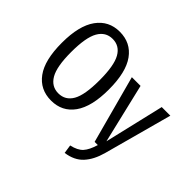

<svg xmlns="http://www.w3.org/2000/svg" viewBox="-205 -946 1404 1404"><g transform="rotate(45 496.5 -244.0)"><path d="M530 -344Q530 -167 466 -77.5Q402 12 288 12Q174 12 109.5 -76Q45 -164 45 -343Q45 -520 110 -610Q175 -700 288 -700Q402 -700 466 -611.5Q530 -523 530 -344ZM141 -343Q141 -193 179 -128Q217 -63 288 -63Q360 -63 397 -127.5Q434 -192 434 -344Q434 -495 397 -560.5Q360 -626 288 -626Q216 -626 178.5 -560Q141 -494 141 -343ZM839 3Q814 94 765 147Q716 200 629 212L619 145Q682 131 711 99Q740 67 760 0H727L585 -527H675L785 -64L894 -527H983Z"/></g></svg>

Font: Fira Sans Extra Condensed
Style: Regular
Weight: 400
Width: 1
Designer: Carrois Corporate & Edenspiekermann AG
Foundry: Carrois Corporate GbR & Edenspiekermann AG
Version: Version 4.203